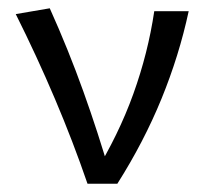

<svg xmlns="http://www.w3.org/2000/svg" viewBox="-20 -443 510 463"><path d="M191 0Q156 -102 112.5 -204.5Q69 -307 18 -409L100 -423Q145 -323 181 -222.5Q217 -122 246 -22H207Q266 -118 301.5 -216.5Q337 -315 352 -416H435Q412 -309 369.5 -205Q327 -101 263 0Z"/></svg>

Font: Ysabeau Office Medium
Style: Regular
Weight: 500
Designer: Christian Thalmann (Catharsis Fonts)
Version: Version 2.001;gftools[0.9.30]; featfreeze: tnum,lnum,ss02